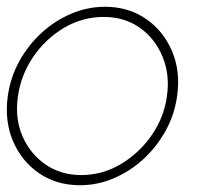

<svg xmlns="http://www.w3.org/2000/svg" viewBox="-28 -534 608 567"><path d="M208 13Q139 13 87.2 -22.5Q35.5 -58 10.2 -117.8Q-15 -177.5 -5 -250Q2.5 -305 28.8 -352.8Q55 -400.5 94.5 -436.8Q134 -473 182.2 -493.5Q230.5 -514 282 -514Q351 -514 402.8 -478.5Q454.5 -443 480 -383Q505.5 -323 495 -250Q487.5 -195.5 461.2 -148Q435 -100.5 395.5 -64.2Q356 -28 308 -7.5Q260 13 208 13ZM212 -17Q274 -17 328.5 -49.2Q383 -81.5 419.8 -134.5Q456.5 -187.5 465 -250Q474 -313 452.2 -366.2Q430.5 -419.5 385.2 -451.8Q340 -484 278 -484Q215.5 -484 161 -451.8Q106.5 -419.5 70.2 -366.2Q34 -313 25 -250Q15.5 -185 38.2 -132.2Q61 -79.5 106.5 -48.2Q152 -17 212 -17Z"/></svg>

Font: Urbanist Thin
Style: Italic
Weight: 100
Italic angle: -8°
Designer: Corey Hu
Foundry: Corey Hu
Version: Version 1.321; ttfautohint (v1.8.4.7-5d5b)